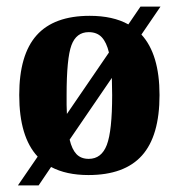

<svg xmlns="http://www.w3.org/2000/svg" viewBox="-20 -519 540 580"><path d="M93.8 -45.9Q38.1 -105.5 38.1 -231.9Q38.1 -353.5 90.6 -412.4Q143.1 -471.2 251 -471.2Q321.3 -471.2 367.7 -445.3L404.3 -499H464.8L407.2 -414.6Q461.9 -355 461.9 -231.9Q461.9 -108.4 408.9 -49.3Q356 9.8 247.1 9.8Q180.2 9.8 134.3 -14.6L96.7 41H34.2ZM181.2 -231.9V-202.1L182.1 -174.8L309.1 -360.4Q301.8 -391.1 287.4 -406.5Q272.9 -421.9 248 -421.9Q210.4 -421.9 195.8 -382.3Q181.2 -342.8 181.2 -231.9ZM318.8 -231.9 317.9 -283.7 190.4 -97.2Q197.3 -67.9 210.9 -53.5Q224.6 -39.1 248 -39.1Q286.6 -39.1 302.7 -81.3Q318.8 -123.5 318.8 -231.9Z"/></svg>

Font: Liberation Serif
Style: Bold
Weight: 700
Designer: Steve Matteson
Foundry: Ascender Corporation
Version: Version 2.1.5